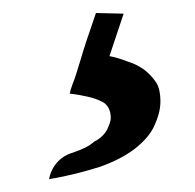

<svg xmlns="http://www.w3.org/2000/svg" viewBox="-20 -28 302 298"><path d="M229 128.9C229 118.2 227.1 107.9 223.1 101.1C217.8 92.8 211.9 86.9 205.1 81.1C196.8 75.2 189 70.8 179.2 67.9C168.9 64 160.2 61 149.9 59.1L171.9 -6.8L128.9 -7.8C112.8 39.1 112.8 39.1 105 64.9C100.1 81.1 96.2 94.2 92.8 102.1C89.8 109.9 88.9 113.8 88.9 115.2L87.9 117.2C110.8 120.1 127 124 136.2 128.9C147 132.8 151.9 143.1 151.9 154.8C151.9 161.1 148.9 167 146 173.8C142.1 180.2 136.2 187 126 191.9C118.2 199.2 106.9 204.1 92.8 209C68.8 215.8 58.1 236.8 56.2 250C86.9 245.1 112.8 237.8 134.8 231C157.2 223.1 174.8 213.9 189 203.1C203.1 191.9 212.9 181.2 219.2 168C225.1 154.8 229 143.1 229 128.9Z"/></svg>

Font: Pierce
Style: Roman
Weight: 500
Version: Version 0.2.0